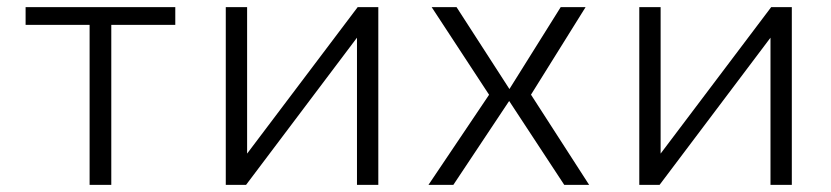

<svg xmlns="http://www.w3.org/2000/svg" viewBox="-20 -520 2337 540"><path d="M232 -450H52V-500H473V-450H293V0H232Z M615 -500H675V-88L986 -500H1044V0H984V-414L672 0H615Z M1368 -272 1367 -236 1194 -500H1264L1428 -246H1398L1557 -500H1627L1463 -237L1461 -273L1637 0H1567L1412 -236L1255 0H1185Z M1778 -500H1838V-88L2149 -500H2207V0H2147V-414L1835 0H1778Z"/></svg>

Font: Moderustic Light
Style: Regular
Weight: 300
Designer: Tural Alisoy
Foundry: TAFT Foundry
Version: Version 2.120